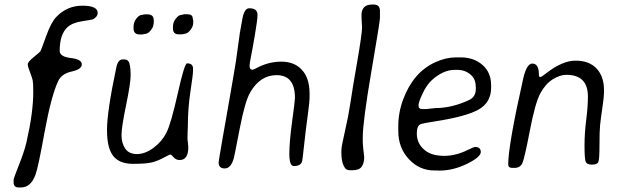

<svg xmlns="http://www.w3.org/2000/svg" viewBox="-20 -740 2700 834"><path d="M404.3 -684.1Q404.3 -667 383.3 -655.8Q381.3 -654.8 337.6 -647.9Q293.9 -641.1 273.4 -622.1Q239.3 -591.3 239.3 -519Q239.3 -493.7 287.4 -488Q335.4 -482.4 335.4 -460.7Q335.4 -439 291.7 -429.4Q248 -419.9 232.9 -388.2Q202.6 -323.7 173.8 -167Q145.5 -10.3 133.8 20Q113.3 74.2 71.8 74.2H61Q39.1 74.2 39.1 51.8V41Q39.1 34.7 62.3 -23.4Q85.4 -81.5 94.7 -121.1Q124.5 -251 124.5 -339.8Q124.5 -378.4 122.1 -390.6Q119.6 -402.8 110.1 -426.8Q100.6 -450.7 100.6 -460.9Q100.6 -471.2 126.7 -492.2Q152.8 -513.2 155.8 -517.8Q158.7 -522.5 180.4 -583Q202.1 -643.6 225.6 -667.5Q272 -715.3 338.1 -715.3Q404.3 -715.3 404.3 -684.1Z M586.9 -590.3Q560.1 -590.3 560.1 -616.7V-623.5Q560.1 -644 572.5 -659.7Q585 -675.3 596.7 -675.3L609.4 -677.7H620.1Q647.9 -677.7 647.9 -652.3V-640.1L646 -630.4Q646 -622.6 634 -607.4Q622.1 -592.3 607.4 -592.3Q604.5 -591.3 603 -591.3L595.7 -590.3ZM791.5 -678.2Q816.9 -678.2 816.9 -661.6L819.3 -651.4V-640.1Q819.3 -625 806.6 -609.1Q793.9 -593.3 781.7 -593.3L778.8 -592.3L768.6 -590.8H756.8Q731.4 -590.8 731.4 -615.7V-625.5Q731.4 -644 743.9 -659.4Q756.3 -674.8 765.6 -674.8L781.2 -678.2ZM797.9 -101.6Q797.9 -101.6 797.9 -100.1Q797.9 -44.9 760.3 -44.9Q744.6 -44.9 734.1 -56.9Q723.6 -68.8 720 -68.8Q716.3 -68.8 691.4 -55.2Q666.5 -41.5 641.1 -34.9Q615.7 -28.3 557.6 -28.3Q499.5 -28.3 472.2 -62Q444.8 -95.7 444.8 -176Q444.8 -256.3 485.4 -447.8Q492.7 -481.9 512.7 -481.9H520.5Q537.1 -481.9 542.2 -464.6Q547.4 -447.3 547.4 -412.6Q547.4 -377.9 527.6 -282.7Q507.8 -187.5 507.8 -152.8Q507.8 -118.2 523.9 -94.5Q540 -70.8 575 -70.8Q609.9 -70.8 646.2 -97.4Q682.6 -124 702.6 -163.1Q722.7 -202.1 752 -333.5Q781.2 -464.8 792.5 -464.8Q818.4 -464.8 818.4 -442.4V-432.6Q818.4 -415 807.1 -341.8Q795.9 -268.6 795.9 -187L794.9 -166.5Q794.4 -156.2 794.4 -135.7L796.4 -118.7Z M1261.2 -315.4Q1261.2 -413.6 1181.2 -413.6Q1109.9 -413.6 1066.4 -337.9Q1043.9 -298.8 1021.2 -180.9Q998.5 -63 995.6 -52.7Q982.9 -8.3 956.3 -8.3Q929.7 -8.3 929.7 -34.7Q929.7 -40 944.3 -124L949.7 -155.3Q952.6 -170.9 959.7 -211.7Q966.8 -252.4 979 -322.3L992.2 -398.4Q1007.3 -483.4 1013.9 -539.8Q1020.5 -596.2 1033.7 -662.6Q1042 -704.1 1063 -704.1Q1098.6 -704.1 1098.6 -675.3Q1098.6 -654.8 1086.7 -585.2Q1074.7 -515.6 1069.3 -489.7Q1064 -463.9 1064 -453.6Q1064 -437 1078.1 -437Q1080.6 -437 1097.2 -445.8Q1147 -472.2 1202.9 -472.2Q1258.8 -472.2 1291.7 -436.3Q1324.7 -400.4 1324.7 -333V-318.8Q1324.7 -296.9 1316.2 -234.6Q1307.6 -172.4 1300.8 -108.4Q1293.9 -44.4 1292.5 -39.6Q1286.6 -18.6 1256.3 -18.6Q1236.8 -18.6 1236.8 -71.5Q1236.8 -124.5 1249 -213.1Q1261.2 -301.8 1261.2 -315.4Z M1595.7 -720.2H1604Q1630.4 -720.2 1630.4 -692.4V-662.1Q1630.4 -646.5 1593 -428.7Q1555.7 -210.9 1555.7 -141.6Q1555.7 -131.8 1555.7 -122.1L1557.6 -97.2L1562 -58.1Q1562 -30.8 1550.8 -15.6Q1539.6 -0.5 1510.7 -0.5H1502.9Q1485.8 -0.5 1480 -8.3Q1462.9 -31.7 1462.9 -72.3V-87.9Q1462.9 -103 1478 -168.5Q1493.2 -233.9 1501.2 -287.8Q1509.3 -341.8 1514.6 -372.6L1532.2 -475.1Q1552.7 -594.7 1552.7 -621.1L1551.8 -635.7Q1550.3 -657.7 1550.3 -676.5Q1550.3 -695.3 1561 -707.8Q1571.8 -720.2 1595.7 -720.2Z M1968.8 -436.5H1954.6Q1905.3 -436.5 1856 -392.1Q1833 -371.1 1815.4 -333.3Q1797.9 -295.4 1797.9 -282.7Q1797.9 -266.1 1814 -266.1H1830.1L1871.1 -270.5Q1941.9 -270.5 2017.1 -305.2Q2046.9 -318.8 2046.9 -354.5V-361.3L2046.4 -364.7Q2046.4 -397.9 2022.7 -417.2Q1999 -436.5 1968.8 -436.5ZM1867.2 0.5Q1801.8 0.5 1755.9 -48.8Q1710 -98.1 1710 -171.4V-192.4Q1710 -251 1731.4 -308.6Q1775.4 -426.3 1870.6 -469.7Q1916.5 -490.7 1960.4 -490.7H1981.9Q2038.1 -490.7 2075.7 -458Q2113.3 -425.3 2113.3 -370.1V-359.4Q2113.3 -295.4 2059.6 -264.6Q2005.9 -233.9 1870.6 -212.9Q1817.9 -204.6 1808.1 -201.2Q1790.5 -194.8 1790.5 -160.2Q1790.5 -111.8 1831.5 -83Q1860.4 -63 1910.2 -63Q1960 -63 2012.2 -88.9Q2037.6 -101.6 2043.9 -101.6Q2068.4 -101.6 2068.4 -79.6Q2068.4 -57.6 2008.3 -28.3Q1948.2 1 1888.7 1L1877.9 0.5Z M2603.5 -335.9Q2603.5 -318.4 2596.4 -270.8Q2589.4 -223.1 2586.7 -197.3Q2584 -171.4 2584 -108.4Q2584 -45.4 2578.6 -35.2Q2573.2 -24.9 2550.5 -24.9Q2527.8 -24.9 2523.4 -39.8Q2519 -54.7 2519 -108.4Q2519 -162.1 2526.4 -219.5Q2533.7 -276.9 2533.7 -321.3Q2533.7 -415 2439.9 -415Q2412.6 -415 2381.1 -395.5Q2349.6 -376 2327.1 -334.7Q2304.7 -293.5 2281.5 -172.4Q2258.3 -51.3 2248.8 -31Q2239.3 -10.7 2215.3 -10.7H2205.6Q2187.5 -10.7 2187.5 -25.4Q2187.5 -108.4 2252.4 -397.5Q2267.6 -463.9 2292 -463.9Q2320.8 -463.9 2320.8 -416.5Q2320.8 -405.3 2326.4 -405.3Q2332 -405.3 2351.6 -420.9Q2421.9 -476.6 2480.5 -476.6Q2539.1 -476.6 2571.3 -442.4Q2603.5 -408.2 2603.5 -349.6Z"/></svg>

Font: Averia Sans Libre Light
Style: Italic
Weight: 300
Italic angle: -8.5°
Version: Version 1.002